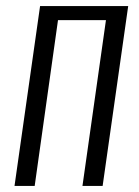

<svg xmlns="http://www.w3.org/2000/svg" viewBox="-20 -611 456 631"><path d="M27.7 0 111.7 -591H401.3L317.3 0H251L328.2 -544.8H170.6L94 0Z"/></svg>

Font: Alumni Sans SC Thin
Style: Italic
Weight: 100
Italic angle: -8°
Designer: Robert E. Leuschke
Foundry: Robert E. Leuschke
Version: Version 1.016